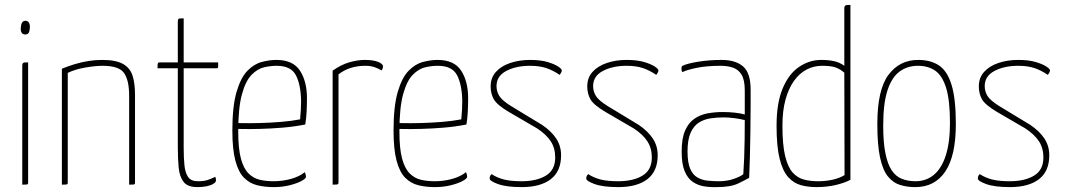

<svg xmlns="http://www.w3.org/2000/svg" viewBox="-20 -755 4363 785"><path d="M71 0V-485Q71 -493 73 -496Q75 -499 80.5 -499.5Q86 -500 95 -500V-10Q95 -5 94 -3Q93 -1 88 -0.5Q83 0 71 0ZM82 -614Q72 -615 68 -622Q64 -629 65 -642Q66 -656 70.5 -663Q75 -670 84 -670Q94 -670 98.5 -662Q103 -654 102 -640Q101 -627 97 -620.5Q93 -614 82 -614Z M233 0V-474Q260 -485 286.5 -493Q313 -501 341 -505.5Q369 -510 398 -510Q454 -510 483 -493.5Q512 -477 522 -445.5Q532 -414 532 -368V-10Q532 -5 531 -3Q530 -1 525 -0.5Q520 0 508 0V-364Q508 -426 487.5 -456Q467 -486 399 -486Q371 -486 329.5 -479Q288 -472 257 -457V-10Q257 -5 256 -3Q255 -1 250 -0.5Q245 0 233 0Z M787 10Q747 10 730.5 -11.5Q714 -33 710.5 -70Q707 -107 707 -153V-476H624Q624 -487 624.5 -492Q625 -497 627 -498.5Q629 -500 632 -500H707V-665Q707 -673 708.5 -676Q710 -679 715 -679.5Q720 -680 731 -680V-500H872Q872 -490 872 -484.5Q872 -479 870.5 -477.5Q869 -476 866 -476H731V-150Q731 -111 734 -80Q737 -49 749 -31.5Q761 -14 789 -14Q814 -14 828.5 -19Q843 -24 860 -32Q862 -28 862.5 -24.5Q863 -21 863 -17Q863 -10 852.5 -3.5Q842 3 825 6.5Q808 10 787 10Z M1099 10Q1063 10 1032 2.5Q1001 -5 978 -28Q955 -51 942.5 -97.5Q930 -144 930 -221Q930 -320 947 -378.5Q964 -437 991 -465Q1018 -493 1049.5 -501.5Q1081 -510 1110 -510Q1178 -510 1206.5 -466Q1235 -422 1235 -354Q1235 -325 1233.5 -297Q1232 -269 1228 -246Q1183 -237 1134 -233Q1085 -229 1043 -228Q1001 -227 975 -227.5Q949 -228 949 -228V-252Q949 -252 975.5 -251.5Q1002 -251 1042.5 -252Q1083 -253 1127 -256.5Q1171 -260 1207 -267Q1209 -290 1210 -307Q1211 -324 1211 -342Q1210 -408 1190 -447Q1170 -486 1111 -486Q1087 -486 1060 -480Q1033 -474 1008.5 -449Q984 -424 969 -369Q954 -314 954 -217Q954 -147 965 -106.5Q976 -66 996 -46Q1016 -26 1042 -20Q1068 -14 1098 -14Q1135 -14 1169.5 -23.5Q1204 -33 1226 -51Q1229 -45 1230 -40Q1231 -35 1231 -32Q1231 -25 1212.5 -15Q1194 -5 1164 2.5Q1134 10 1099 10Z M1340 0V-466Q1375 -491 1409 -500.5Q1443 -510 1471 -510Q1506 -510 1526 -502Q1546 -494 1546 -483Q1546 -479 1544 -474Q1542 -469 1540 -467Q1529 -474 1512.5 -480Q1496 -486 1473 -486Q1442 -486 1414.5 -477.5Q1387 -469 1364 -451V-10Q1364 -5 1362.5 -3Q1361 -1 1356 -0.5Q1351 0 1340 0Z M1758 10Q1722 10 1691 2.5Q1660 -5 1637 -28Q1614 -51 1601.5 -97.5Q1589 -144 1589 -221Q1589 -320 1606 -378.5Q1623 -437 1650 -465Q1677 -493 1708.5 -501.5Q1740 -510 1769 -510Q1837 -510 1865.5 -466Q1894 -422 1894 -354Q1894 -325 1892.5 -297Q1891 -269 1887 -246Q1842 -237 1793 -233Q1744 -229 1702 -228Q1660 -227 1634 -227.5Q1608 -228 1608 -228V-252Q1608 -252 1634.5 -251.5Q1661 -251 1701.5 -252Q1742 -253 1786 -256.5Q1830 -260 1866 -267Q1868 -290 1869 -307Q1870 -324 1870 -342Q1869 -408 1849 -447Q1829 -486 1770 -486Q1746 -486 1719 -480Q1692 -474 1667.5 -449Q1643 -424 1628 -369Q1613 -314 1613 -217Q1613 -147 1624 -106.5Q1635 -66 1655 -46Q1675 -26 1701 -20Q1727 -14 1757 -14Q1794 -14 1828.5 -23.5Q1863 -33 1885 -51Q1888 -45 1889 -40Q1890 -35 1890 -32Q1890 -25 1871.5 -15Q1853 -5 1823 2.5Q1793 10 1758 10Z M2113 10Q2050 10 2016 -2.5Q1982 -15 1982 -25Q1982 -30 1983.5 -34.5Q1985 -39 1990 -43Q2013 -28 2041 -21Q2069 -14 2112 -14Q2174 -14 2212 -37Q2250 -60 2250 -111Q2250 -149 2232 -177Q2214 -205 2176 -230L2061 -297Q2012 -326 1999 -349Q1986 -372 1986 -402Q1986 -437 2007.5 -461Q2029 -485 2066 -497.5Q2103 -510 2147 -510Q2190 -510 2218.5 -501.5Q2247 -493 2262 -483Q2277 -473 2277 -467Q2277 -460 2268 -449Q2240 -468 2212.5 -477Q2185 -486 2147 -486Q2090 -486 2050 -465Q2010 -444 2010 -403Q2010 -381 2021.5 -362.5Q2033 -344 2070 -321L2197 -244Q2235 -218 2254.5 -188Q2274 -158 2274 -120Q2274 -55 2232 -22.5Q2190 10 2113 10Z M2508 10Q2445 10 2411 -2.5Q2377 -15 2377 -25Q2377 -30 2378.5 -34.5Q2380 -39 2385 -43Q2408 -28 2436 -21Q2464 -14 2507 -14Q2569 -14 2607 -37Q2645 -60 2645 -111Q2645 -149 2627 -177Q2609 -205 2571 -230L2456 -297Q2407 -326 2394 -349Q2381 -372 2381 -402Q2381 -437 2402.5 -461Q2424 -485 2461 -497.5Q2498 -510 2542 -510Q2585 -510 2613.5 -501.5Q2642 -493 2657 -483Q2672 -473 2672 -467Q2672 -460 2663 -449Q2635 -468 2607.5 -477Q2580 -486 2542 -486Q2485 -486 2445 -465Q2405 -444 2405 -403Q2405 -381 2416.5 -362.5Q2428 -344 2465 -321L2592 -244Q2630 -218 2649.5 -188Q2669 -158 2669 -120Q2669 -55 2627 -22.5Q2585 10 2508 10Z M2912 10Q2885 11 2859.5 7Q2834 3 2813 -11Q2792 -25 2779.5 -54.5Q2767 -84 2767 -135Q2767 -189 2781 -221Q2795 -253 2819 -269.5Q2843 -286 2873 -291.5Q2903 -297 2934 -297Q2960 -297 2983.5 -294.5Q3007 -292 3025 -287Q3025 -287 3025 -305.5Q3025 -324 3025 -347.5Q3025 -371 3025 -385Q3025 -428 3012 -449.5Q2999 -471 2976.5 -478.5Q2954 -486 2926 -486Q2869 -486 2828 -477.5Q2787 -469 2770 -460Q2768 -464 2767 -466.5Q2766 -469 2766 -473Q2766 -478 2767 -481.5Q2768 -485 2771 -486Q2788 -495 2833.5 -502.5Q2879 -510 2931 -510Q2987 -510 3018 -483.5Q3049 -457 3049 -389V-323Q3049 -266 3048 -213.5Q3047 -161 3046 -114.5Q3045 -68 3043 -28Q3031 -21 2999.5 -5.5Q2968 10 2912 10ZM2919 -14Q2953 -14 2981 -24Q3009 -34 3019 -43Q3021 -70 3022.5 -107Q3024 -144 3024.5 -185Q3025 -226 3025 -264Q3006 -269 2982 -272Q2958 -275 2939 -275Q2911 -275 2884.5 -271Q2858 -267 2837 -253.5Q2816 -240 2803.5 -212Q2791 -184 2791 -136Q2791 -91 2801.5 -66Q2812 -41 2830.5 -30Q2849 -19 2872 -16.5Q2895 -14 2919 -14Z M3318 10Q3284 10 3254.5 2Q3225 -6 3202.5 -31Q3180 -56 3167.5 -106Q3155 -156 3155 -241Q3155 -334 3180 -393.5Q3205 -453 3247 -481.5Q3289 -510 3338 -510Q3367 -510 3390 -505Q3413 -500 3432 -486V-720Q3432 -728 3434.5 -731Q3437 -734 3443 -734.5Q3449 -735 3457 -735V-20Q3433 -7 3396.5 1.5Q3360 10 3318 10ZM3325 -14Q3355 -14 3383 -20Q3411 -26 3433 -39L3432 -458Q3413 -474 3394 -480Q3375 -486 3341 -486Q3307 -486 3277.5 -470.5Q3248 -455 3226 -424Q3204 -393 3191.5 -347.5Q3179 -302 3179 -241Q3179 -163 3190 -117.5Q3201 -72 3220.5 -50Q3240 -28 3266.5 -21Q3293 -14 3325 -14Z M3722 10Q3688 10 3659.5 1Q3631 -8 3610 -34Q3589 -60 3578 -111.5Q3567 -163 3567 -248Q3567 -388 3612.5 -449Q3658 -510 3734 -510Q3785 -510 3819 -487.5Q3853 -465 3870.5 -408Q3888 -351 3888 -248Q3888 -118 3845 -54Q3802 10 3722 10ZM3723 -14Q3767 -14 3798.5 -40.5Q3830 -67 3847 -120Q3864 -173 3864 -252Q3864 -346 3848 -396.5Q3832 -447 3803 -466.5Q3774 -486 3733 -486Q3690 -486 3658 -462.5Q3626 -439 3608.5 -385.5Q3591 -332 3591 -241Q3591 -173 3600 -128.5Q3609 -84 3625.5 -59Q3642 -34 3667 -24Q3692 -14 3723 -14Z M4109 10Q4046 10 4012 -2.5Q3978 -15 3978 -25Q3978 -30 3979.5 -34.5Q3981 -39 3986 -43Q4009 -28 4037 -21Q4065 -14 4108 -14Q4170 -14 4208 -37Q4246 -60 4246 -111Q4246 -149 4228 -177Q4210 -205 4172 -230L4057 -297Q4008 -326 3995 -349Q3982 -372 3982 -402Q3982 -437 4003.5 -461Q4025 -485 4062 -497.5Q4099 -510 4143 -510Q4186 -510 4214.5 -501.5Q4243 -493 4258 -483Q4273 -473 4273 -467Q4273 -460 4264 -449Q4236 -468 4208.5 -477Q4181 -486 4143 -486Q4086 -486 4046 -465Q4006 -444 4006 -403Q4006 -381 4017.5 -362.5Q4029 -344 4066 -321L4193 -244Q4231 -218 4250.5 -188Q4270 -158 4270 -120Q4270 -55 4228 -22.5Q4186 10 4109 10Z"/></svg>

Font: Yanone Kaffeesatz ExtraLight ExtraLight
Style: Regular
Weight: 250
Version: Version 2.003